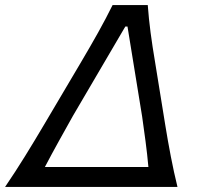

<svg xmlns="http://www.w3.org/2000/svg" viewBox="-51 -733 790 753"><path d="M-31 0Q8.5 -58 47.8 -121.5Q87 -185 121.5 -243.5L265.5 -487Q304 -552 334 -605.8Q364 -659.5 390.5 -713H528.5Q532.5 -659 539.5 -605.8Q546.5 -552.5 557.5 -487.5L597.5 -240.5Q607 -181.5 619 -119.2Q631 -57 645 0ZM235 -278.5Q208 -230.5 179.8 -179.5Q151.5 -128.5 125 -78H531Q526.5 -128 519.8 -178.8Q513 -229.5 506.5 -275.5L449 -629H440.5Z"/></svg>

Font: Commissioner Flair
Style: Italic
Weight: 400
Italic angle: -12°
Designer: Kostas Bartsokas
Foundry: Kostas Bartsokas
Version: Version 1.000; ttfautohint (v1.8.3)